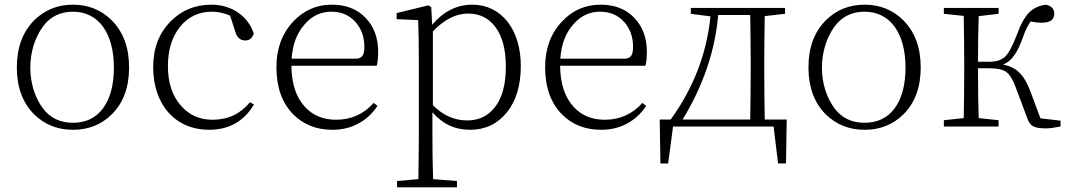

<svg xmlns="http://www.w3.org/2000/svg" viewBox="-20 -541 4578 821"><path d="M126 -52C171 -8 226 14 292 14C358 14 413 -8 457 -51C507 -100 532 -167 532 -253C532 -338 507 -405 457 -455C412 -499 357 -521 292 -521C227 -521 172 -499 127 -455C77 -405 52 -338 52 -253C52 -168 77 -101 126 -52ZM164 -77C91 -174 92 -330 164 -428C195 -470 238 -491 292 -491C400 -491 467 -401 467 -252C467 -177 451 -119 420 -77C389 -36 346 -16 292 -16C238 -16 195 -36 164 -77Z M874 14C959 14 1023 -22 1066 -94L1049 -104C1008 -54 955 -29 889 -29C832 -29 787 -50 752 -91C716 -133 698 -189 698 -258C698 -329 716 -385 751 -428C786 -470 831 -491 886 -491C913 -491 939 -485 964 -474L987 -403C994 -380 1008 -368 1029 -368C1047 -368 1059 -378 1065 -398C1040 -474 969 -521 884 -521C816 -521 758 -498 711 -451C660 -400 635 -335 635 -254C635 -92 731 14 874 14Z M1402 14C1443 14 1480 5 1513 -13C1546 -31 1573 -56 1594 -88L1578 -101C1535 -53 1482 -29 1417 -29C1362 -29 1318 -47 1284 -84C1246 -125 1227 -183 1226 -260H1591C1595 -275 1597 -295 1597 -320C1597 -379 1579 -427 1544 -464C1508 -502 1460 -521 1399 -521C1334 -521 1279 -497 1234 -449C1186 -398 1162 -333 1162 -254C1162 -168 1186 -101 1233 -53C1277 -8 1333 14 1402 14ZM1227 -290C1231 -350 1249 -399 1282 -436C1313 -473 1352 -491 1397 -491C1440 -491 1474 -476 1501 -446C1526 -417 1538 -382 1538 -340C1538 -305 1528 -290 1500 -290Z M1934 260V233L1832 225C1830 166 1829 102 1829 32V-61C1872 -11 1925 14 1990 14C2055 14 2107 -11 2147 -60C2187 -109 2207 -176 2207 -259C2207 -416 2123 -521 2000 -521C1933 -521 1876 -492 1828 -435L1824 -511L1811 -518L1676 -485V-459L1768 -455C1770 -405 1771 -346 1771 -278V33C1771 82 1770 146 1769 225L1678 233V260ZM1978 -26C1923 -26 1874 -48 1831 -91V-407C1880 -458 1930 -483 1982 -483C2031 -483 2069 -464 2098 -426C2128 -386 2143 -329 2143 -256C2143 -179 2127 -120 2094 -80C2065 -44 2026 -26 1978 -26Z M2551 14C2592 14 2629 5 2662 -13C2695 -31 2722 -56 2743 -88L2727 -101C2684 -53 2631 -29 2566 -29C2511 -29 2467 -47 2433 -84C2395 -125 2376 -183 2375 -260H2740C2744 -275 2746 -295 2746 -320C2746 -379 2728 -427 2693 -464C2657 -502 2609 -521 2548 -521C2483 -521 2428 -497 2383 -449C2335 -398 2311 -333 2311 -254C2311 -168 2335 -101 2382 -53C2426 -8 2482 14 2551 14ZM2376 -290C2380 -350 2398 -399 2431 -436C2462 -473 2501 -491 2546 -491C2589 -491 2623 -476 2650 -446C2675 -417 2687 -382 2687 -340C2687 -305 2677 -290 2649 -290Z M2837 158 2858 0H3288L3307 158H3341L3344 -30H3250C3249 -103 3248 -169 3248 -226V-282C3248 -335 3249 -399 3250 -472L3337 -482V-507H2934V-482L3018 -471C3002 -311 2945 -164 2848 -30H2801L2804 158ZM2899 -30C2987 -175 3038 -324 3051 -477H3188C3189 -404 3190 -339 3190 -282V-226C3190 -169 3189 -103 3188 -30Z M3511 -52C3556 -8 3611 14 3677 14C3743 14 3798 -8 3842 -51C3892 -100 3917 -167 3917 -253C3917 -338 3892 -405 3842 -455C3797 -499 3742 -521 3677 -521C3612 -521 3557 -499 3512 -455C3462 -405 3437 -338 3437 -253C3437 -168 3462 -101 3511 -52ZM3549 -77C3476 -174 3477 -330 3549 -428C3580 -470 3623 -491 3677 -491C3785 -491 3852 -401 3852 -252C3852 -177 3836 -119 3805 -77C3774 -36 3731 -16 3677 -16C3623 -16 3580 -36 3549 -77Z M4455 8C4468 8 4488 5 4515 0V-25L4429 -35L4386 -150C4358 -223 4328 -253 4269 -265C4288 -272 4303 -285 4316 -303C4329 -320 4341 -346 4354 -381C4364 -410 4375 -433 4387 -449C4402 -446 4419 -444 4436 -444C4471 -444 4488 -457 4488 -483C4488 -503 4476 -516 4452 -521C4423 -517 4399 -506 4381 -488C4362 -469 4344 -437 4328 -392C4310 -345 4293 -313 4277 -298C4262 -284 4240 -277 4211 -277H4162C4162 -354 4163 -419 4165 -472L4250 -482V-507H4016V-482L4101 -473C4102 -400 4103 -336 4103 -282V-226C4103 -173 4102 -109 4101 -36L4016 -27V0H4250V-27L4165 -36C4163 -90 4162 -161 4162 -249H4212C4244 -249 4267 -244 4282 -234C4297 -223 4311 -201 4323 -168L4371 -40C4384 -1 4400 8 4455 8Z"/></svg>

Font: AllPunType ExtraLight
Style: Regular
Weight: 280
Version: 1.0